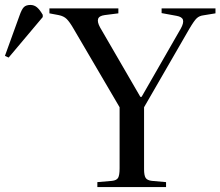

<svg xmlns="http://www.w3.org/2000/svg" viewBox="-203 -757 892 777"><path d="M191 0V-20L250 -25Q269 -27 275 -37.5Q281 -48 281 -76V-323L94 -642Q79 -668 67 -680Q55 -692 34 -696L-3 -703V-723H276V-703L221 -696Q198 -693 194 -680.5Q190 -668 202 -646L365 -365H370L529 -642Q541 -664 537.5 -676.5Q534 -689 511 -693L451 -704V-723H669V-703L620 -695Q604 -693 593.5 -683.5Q583 -674 563 -640L380 -323V-72Q380 -47 386.5 -37Q393 -27 412 -25L469 -20V0ZM-168 -524 -183 -531 -124 -694Q-115 -720 -106 -728.5Q-97 -737 -80 -737Q-65 -737 -53.5 -727.5Q-42 -718 -30 -697V-688Z"/></svg>

Font: Literata 60pt
Style: Regular
Weight: 400
Designer: Latin by Veronika Burian and Jose Scaglione. Greek by Irene Vlachou. Cyrillic by Vera Evstafieva.
Foundry: TypeTogether
Version: Version 3.002